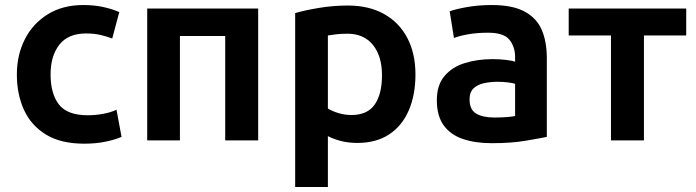

<svg xmlns="http://www.w3.org/2000/svg" viewBox="-20 -558 2766 763"><path d="M315 13Q222 13 163 -23Q104 -59 75.5 -121Q47 -183 47 -262Q47 -339 78.5 -401.5Q110 -464 169.5 -501Q229 -538 311 -538Q353 -538 388.5 -530.5Q424 -523 454 -510L426 -405Q405 -413 380 -419Q355 -425 322 -425Q251 -425 216 -380.5Q181 -336 181 -262Q181 -186 214 -143Q247 -100 329 -100Q359 -100 389.5 -105.5Q420 -111 443 -122L463 -14Q438 -3 399.5 5Q361 13 315 13Z M565 0V-524H1006V0H875V-415H695V0Z M1153 185V-506Q1190 -517 1247 -526.5Q1304 -536 1362 -536Q1446 -536 1506 -502.5Q1566 -469 1598.5 -407.5Q1631 -346 1631 -262Q1631 -181 1604.5 -119.5Q1578 -58 1526.5 -24Q1475 10 1400 10Q1365 10 1335.5 2.5Q1306 -5 1283 -17V185ZM1377 -101Q1440 -101 1469 -142.5Q1498 -184 1498 -259Q1498 -335 1462 -379.5Q1426 -424 1361 -424Q1334 -424 1314.5 -421.5Q1295 -419 1283 -417V-127Q1298 -117 1323.5 -109Q1349 -101 1377 -101Z M1934 11Q1869 11 1820 -5.5Q1771 -22 1743.5 -59.5Q1716 -97 1716 -160Q1716 -220 1746.5 -256Q1777 -292 1827.5 -307.5Q1878 -323 1937 -323Q1966 -323 1990.5 -320Q2015 -317 2027 -313V-331Q2027 -372 2004.5 -400Q1982 -428 1920 -428Q1877 -428 1842 -422Q1807 -416 1784 -407L1767 -513Q1791 -522 1836.5 -530Q1882 -538 1934 -538Q2017 -538 2065 -512Q2113 -486 2133 -439Q2153 -392 2153 -328V-14Q2124 -8 2067.5 1.5Q2011 11 1934 11ZM1944 -91Q1969 -91 1991 -92.5Q2013 -94 2027 -97V-225Q2018 -228 1998.5 -230.5Q1979 -233 1958 -233Q1929 -233 1903.5 -227.5Q1878 -222 1862 -207Q1846 -192 1846 -163Q1846 -122 1872.5 -106.5Q1899 -91 1944 -91Z M2408 0V-417H2240V-524H2707V-417H2539V0Z"/></svg>

Font: Ubuntu Sans
Style: Bold
Weight: 700
Designer: Dalton Maag Ltd
Foundry: Dalton Maag Ltd
Version: Version 1.006; ttfautohint (v1.8.4.7-5d5b)